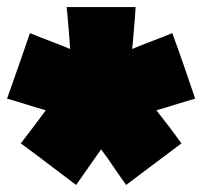

<svg xmlns="http://www.w3.org/2000/svg" viewBox="-20 -770 574 545"><path d="M110 -457Q96 -461 82.5 -465Q69 -469 55 -473.5Q41 -478 27.5 -482Q14 -486 0 -490Q17 -537 33 -583.5Q49 -630 65 -676Q79 -670 93.5 -664.5Q108 -659 122 -653.5Q136 -648 150.5 -642.5Q165 -637 179 -631Q178 -646 177 -661Q176 -676 174.5 -691Q173 -706 172 -720.5Q171 -735 169 -750Q218 -750 267 -750Q316 -750 365 -750Q364 -735 363 -720Q362 -705 360.5 -690.5Q359 -676 358 -661Q357 -646 355 -631Q369 -637 383.5 -642.5Q398 -648 412 -653.5Q426 -659 440.5 -664.5Q455 -670 469 -676Q486 -630 502 -583.5Q518 -537 534 -490Q520 -486 506.5 -482Q493 -478 479 -473.5Q465 -469 451.5 -465Q438 -461 424 -457Q433 -445 442 -433.5Q451 -422 460 -410.5Q469 -399 477.5 -387Q486 -375 495 -363Q456 -334 417 -304.5Q378 -275 338 -245Q329 -258 320 -270.5Q311 -283 302.5 -296Q294 -309 285 -321.5Q276 -334 267 -346Q258 -333 249 -320.5Q240 -308 231.5 -295.5Q223 -283 214 -270.5Q205 -258 196 -245Q157 -274 118 -304Q79 -334 39 -363Q48 -375 57 -386.5Q66 -398 75 -410Q84 -422 92.5 -433.5Q101 -445 110 -457Z"/></svg>

Font: Climate Crisis
Style: Regular
Weight: 400
Version: Version 1.003